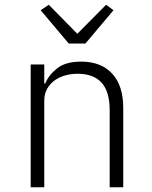

<svg xmlns="http://www.w3.org/2000/svg" viewBox="-20 -787 640 807"><path d="M109 0V-516H166V-436H170Q185 -472 220.5 -500Q256 -528 321 -528Q405 -528 451.5 -477.5Q498 -427 498 -333V0H441V-323Q441 -403 406.5 -440Q372 -477 306 -477Q279 -477 254 -470Q229 -463 209.5 -449Q190 -435 178 -413.5Q166 -392 166 -363V0ZM269 -604 151 -744 185 -767 305 -645 426 -767 457 -744 339 -604Z"/></svg>

Font: IBM Plex Mono Light
Style: Regular
Weight: 300
Monospace: yes
Designer: Mike Abbink, Paul van der Laan, Pieter van Rosmalen
Foundry: Bold Monday
Version: Version 2.3